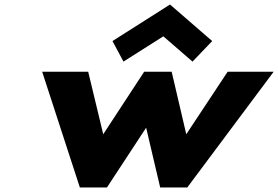

<svg xmlns="http://www.w3.org/2000/svg" viewBox="-20 -831 1233 851"><path d="M478.5 -649 527.3 -558 703.9 -670 833.3 -558 920.5 -649 733.5 -811ZM454 0 627.7 -265 690 0H810L1192.9 -513H988.9L805.6 -236L740.9 -513H618.9L437.6 -236L370.9 -513H166.9L334 0Z"/></svg>

Font: Hussar
Style: BdOblTwo
Weight: 700
Foundry: Cannot Into Space Fonts
Version: Version 2.00